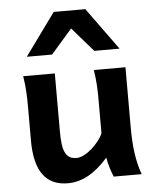

<svg xmlns="http://www.w3.org/2000/svg" viewBox="-55 -828 718 886"><g transform="rotate(-5 304.0 -384.5)"><path d="M437 0Q433.6 -7.8 429.7 -18.3Q425.8 -28.8 422.1 -40.5Q418.5 -52.2 415.3 -64.9Q412.1 -77.6 410.2 -90.3Q366.7 -40 320.3 -13.9Q273.9 12.2 223.6 12.2Q70.8 12.2 70.8 -197.8V-341.8Q70.8 -365.2 70.6 -384.3Q70.3 -403.3 69.3 -421.1Q68.4 -439 66.4 -457.5Q64.5 -476.1 61 -498H207.5V-227.1Q207.5 -193.8 210.7 -169.9Q213.9 -146 221.7 -130.6Q229.5 -115.2 242.2 -107.9Q254.9 -100.6 273.4 -100.6Q290 -100.6 308.8 -110.4Q327.6 -120.1 345 -135.5Q362.3 -150.9 376.5 -168.9Q390.6 -187 397.9 -204.1V-341.8Q397.9 -365.7 397.7 -385Q397.5 -404.3 396.5 -421.9Q395.5 -439.5 393.6 -457.5Q391.6 -475.6 388.2 -498H534.7V-219.7Q534.7 -148.4 542.7 -95Q550.8 -41.5 566.4 0ZM397.9 -585.9 300.3 -698.2 202.6 -585.9H85.4L227.1 -781.2H373.5L515.1 -585.9Z"/></g></svg>

Font: Andika New Basic
Style: Bold
Weight: 700
Designer: Victor Gaultney, Annie Olsen, Pablo Ugerman
Foundry: SIL International
Version: Version 5.500; ttfautohint (v1.8.3)